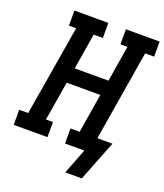

<svg xmlns="http://www.w3.org/2000/svg" viewBox="-166 -840 941 1101"><g transform="rotate(20 304.5 -290.0)"><path d="M465 155H364L424 0H306V-92H362L401 -331H196L156 -92H199V0H-7V-92H48L140 -643H96V-735H303V-643H247L211 -424H417L453 -643H410V-735H616V-643H561L470 -92H562Z"/></g></svg>

Font: Iosevka Curly Slab SmBdExObl
Style: Regular
Weight: 600
Width: 7
Italic angle: -9°
Monospace: yes
Designer: Belleve Invis
Foundry: Belleve Invis
Version: Version 11.1.0; ttfautohint (v1.8.3)